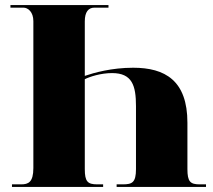

<svg xmlns="http://www.w3.org/2000/svg" viewBox="-20 -734 838 754"><path d="M27 0H385V-10H362C324 -10 313 -21 313 -70V-423C333 -433 376 -447 420 -447C499 -447 514 -398 514 -317V-70C514 -17 499 -10 462 -10H438V0H789V-10H764C727 -10 716 -21 716 -70V-252C716 -418 628 -468 503 -468C418 -468 348 -448 313 -436V-650C313 -687 327 -704 351 -704H406V-714H21V-704H72C90 -704 111 -687 111 -651V-74C111 -18 91 -10 63 -10H27Z"/></svg>

Font: Noto Serif Display Black
Style: Regular
Weight: 900
Designer: Monotype Design Team
Foundry: Monotype Imaging Inc.
Version: Version 2.009